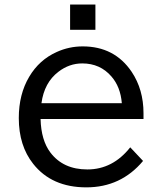

<svg xmlns="http://www.w3.org/2000/svg" viewBox="-20 -786 730 848"><path d="M289.6 -654.3V-766.1H401.4V-654.3ZM613.8 -286.1V-260.3H159.2Q161.6 -166.5 202.6 -112.3Q259.3 -37.6 365.7 -37.6Q478 -37.6 555.2 -135.3L611.8 -75.2Q514.2 41.5 361.3 41.5Q208.5 41.5 126.5 -62.5Q63 -142.6 63 -264.6Q63 -369.6 108.9 -446.8Q153.3 -522 231 -556.6Q285.2 -581.1 345.2 -581.1Q485.8 -581.1 561.5 -468.8Q613.8 -390.6 613.8 -286.1ZM163.1 -330.1H518.1Q512.2 -402.3 472.2 -448.2Q422.4 -505.9 343.3 -505.9Q286.1 -505.9 238.3 -469.2Q175.3 -421.4 163.1 -330.1Z"/></svg>

Font: BIZ UDPGothic
Style: Regular
Weight: 400
Designer: TypeBank Co., Ltd.
Foundry: Morisawa Inc.
Version: Version 1.051